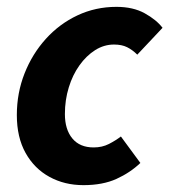

<svg xmlns="http://www.w3.org/2000/svg" viewBox="-20 -528 494 560"><path d="M223.4 12Q168.2 12 124.3 -12.1Q80.3 -36.1 54.7 -81.7Q29.1 -127.4 29.1 -192.5Q29.1 -256.8 51.6 -313.8Q74.1 -370.8 113.7 -414.6Q153.3 -458.4 206 -483.2Q258.7 -508 319.6 -508Q368.3 -508 402.2 -489.2Q436.1 -470.4 454.1 -446.9L380.4 -368.6Q366.1 -382.8 350.6 -390.4Q335.1 -398.1 312.5 -398.1Q283.4 -398.1 257.5 -381.8Q231.7 -365.4 211.8 -337.5Q191.8 -309.6 180.6 -273Q169.3 -236.4 169.3 -195.4Q169.3 -150.4 191 -124.2Q212.6 -98 253.2 -98Q278 -98 297.7 -108.1Q317.4 -118.2 332.6 -129.9L389.4 -52.7Q359.7 -24.4 319.7 -6.2Q279.7 12 223.4 12Z"/></svg>

Font: Source Sans 3 VF
Style: Italic
Weight: 200
Italic angle: -11°
Designer: Paul D. Hunt
Foundry: Adobe Systems Incorporated
Version: Version 3.042;hotconv 1.0.118;makeotfexe 2.5.65603